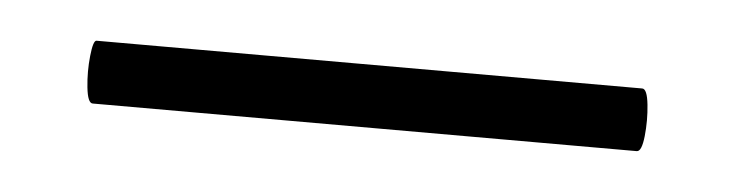

<svg xmlns="http://www.w3.org/2000/svg" viewBox="-23 -2 443 116"><g transform="rotate(5 199.0 56.0)"><path d="M34 75Q31 75 30 65.5Q29 56 30 46.5Q31 37 33 37H364Q367 37 368 46.5Q369 56 368 65.5Q367 75 364 75Z"/></g></svg>

Font: Cormorant Garamond Light Light
Style: Regular
Weight: 300
Version: Version 4.001